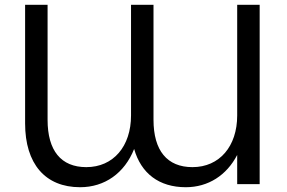

<svg xmlns="http://www.w3.org/2000/svg" viewBox="-20 -770 1201 803"><path d="M315 13C418 13 501 -46 541 -147C570 -45 645 13 757 13C851 13 928 -37 972 -122V0H1066V-750H972V-287C972 -158 898 -71 785 -71C679 -71 622 -140 622 -269V-750H528V-287C528 -158 454 -71 341 -71C235 -71 179 -140 179 -269V-750H85V-254C85 -85 169 13 315 13Z"/></svg>

Font: Bounded Light
Style: Regular
Weight: 300
Designer: Vlad Churkin
Version: Version 3.0